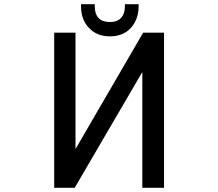

<svg xmlns="http://www.w3.org/2000/svg" viewBox="-20 -895 1040 915"><path d="M238.3 -739.3V0H335.9L658.2 -551.8V0H761.7V-739.3H662.1L339.8 -184.6V-739.3ZM366.2 -864.3V-875H431.6V-864.3Q431.6 -828.1 450.2 -808.6Q468.8 -790 503.9 -790Q539.1 -790 556.6 -809.6Q575.2 -829.1 575.2 -864.3V-875H640.6V-864.3Q640.6 -802.7 602.5 -760.7Q565.4 -721.7 503.9 -721.7Q442.4 -721.7 405.3 -760.7Q366.2 -799.8 366.2 -864.3Z"/></svg>

Font: RobotoJAA
Style: Medium
Weight: 500
Version: Version 2.05; 2016-11-05